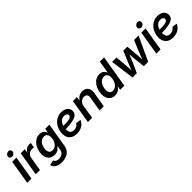

<svg xmlns="http://www.w3.org/2000/svg" viewBox="317 -2303 4067 4067"><g transform="rotate(-45 2350.5 -270.0)"><path d="M20 0 109.4 -539.1H235.4L146 0ZM185.1 -616.2Q154.3 -616.2 136.2 -636.7Q118.2 -657.2 123 -686Q127.4 -715.3 152.6 -735.4Q177.7 -755.4 208.5 -755.4Q239.3 -755.4 257.3 -735.4Q275.4 -715.3 270.5 -686Q266.1 -657.2 241 -636.7Q215.8 -616.2 185.1 -616.2Z M275.4 0 364.7 -539.1H486.8L472.2 -449.2H477.1Q499 -496.1 538.6 -521Q578.1 -545.9 625.5 -545.9Q636.7 -545.9 648.9 -545.2Q661.1 -544.4 669.9 -543L650.9 -427.7Q642.6 -429.7 625.7 -431.6Q608.9 -433.6 592.3 -433.6Q558.6 -433.6 529.1 -418.9Q499.5 -404.3 479.7 -377.7Q460 -351.1 453.6 -314.5L401.4 0Z M851.6 214.8Q783.2 214.8 736.1 196.5Q689 178.2 662.6 147Q636.2 115.7 630.9 77.1L743.2 53.2Q748 69.3 760 84.2Q772 99.1 794.4 108.9Q816.9 118.7 853 118.7Q914.6 118.7 956.3 88.1Q998 57.6 1007.8 -1L1023.9 -94.7L1014.6 -93.8Q999.5 -71.3 978 -51Q956.5 -30.8 926.3 -18.1Q896 -5.4 853.5 -5.4Q796.9 -5.4 753.7 -29.3Q710.4 -53.2 686 -99.4Q661.6 -145.5 661.6 -212.4Q661.6 -273.9 679.7 -333.5Q697.8 -393.1 732.7 -441.2Q767.6 -489.3 817.1 -518.1Q866.7 -546.9 929.2 -546.9Q964.4 -546.9 989.7 -537.8Q1015.1 -528.8 1032.5 -513.9Q1049.8 -499 1060.5 -481.9Q1071.3 -464.8 1076.7 -448.7L1083.5 -449.7L1098.1 -539.1H1222.2L1132.3 2.4Q1120.1 76.7 1080.6 123.5Q1041 170.4 981.7 192.6Q922.4 214.8 851.6 214.8ZM889.6 -106Q932.1 -106 964.1 -125.7Q996.1 -145.5 1017.3 -177.7Q1038.6 -210 1049.3 -249Q1060.1 -288.1 1060.1 -327.1Q1060.1 -380.9 1034.7 -412.1Q1009.3 -443.4 959.5 -443.4Q918.5 -443.4 886.7 -423.3Q855 -403.3 833.3 -370.4Q811.5 -337.4 800.3 -297.6Q789.1 -257.8 789.1 -218.8Q789.1 -165.5 814.5 -135.7Q839.8 -106 889.6 -106Z M1504.4 11.7Q1433.6 11.7 1382.6 -14.6Q1331.5 -41 1304.4 -91.3Q1277.3 -141.6 1278.3 -213.9Q1279.3 -283.2 1302.2 -344.2Q1325.2 -405.3 1366.5 -451.4Q1407.7 -497.6 1463.4 -523.4Q1519 -549.3 1585 -549.3Q1641.1 -549.3 1684.6 -531Q1728 -512.7 1752.7 -477.8Q1777.3 -442.9 1777.3 -394.5Q1777.3 -344.2 1749.5 -311.5Q1721.7 -278.8 1666.5 -260.3Q1611.3 -241.7 1529.1 -233.9Q1446.8 -226.1 1337.9 -226.1L1352.1 -308.1Q1443.8 -308.1 1503.7 -312.3Q1563.5 -316.4 1597.2 -325.9Q1630.9 -335.4 1644.5 -351.3Q1658.2 -367.2 1658.2 -390.6Q1658.2 -418.5 1635 -434.3Q1611.8 -450.2 1571.8 -450.2Q1522.5 -450.2 1489.5 -426.5Q1456.5 -402.8 1437 -366Q1417.5 -329.1 1408.9 -287.8Q1400.4 -246.6 1400.4 -211.4Q1399.9 -176.8 1409.9 -148.4Q1419.9 -120.1 1444.8 -103.5Q1469.7 -86.9 1513.2 -86.9Q1560.1 -86.9 1594.5 -106.7Q1628.9 -126.5 1644.5 -160.2L1760.3 -145Q1732.4 -73.7 1664.8 -31Q1597.2 11.7 1504.4 11.7Z M2016.1 -309.6 1964.8 0H1838.4L1928.2 -539.1H2048.3L2028.3 -405.3L2014.2 -409.2Q2048.3 -478.5 2097.2 -512.7Q2146 -546.9 2210.4 -546.9Q2268.1 -546.9 2307.4 -522Q2346.7 -497.1 2363.5 -450.2Q2380.4 -403.3 2369.1 -337.4L2313 0H2187L2241.2 -326.2Q2250.5 -381.8 2227.3 -410.4Q2204.1 -439 2157.2 -439Q2122.1 -439 2092.5 -423.6Q2063 -408.2 2043 -379.2Q2022.9 -350.1 2016.1 -309.6Z M2648.4 10.3Q2562.5 10.3 2510.3 -46.9Q2458 -104 2458 -206.1Q2458 -269 2476.1 -329.6Q2494.1 -390.1 2528.6 -439.2Q2563 -488.3 2612.8 -517.6Q2662.6 -546.9 2726.1 -546.9Q2772.9 -546.9 2802.5 -531.5Q2832 -516.1 2848.6 -493.2Q2865.2 -470.2 2873 -448.7H2877.4L2923.3 -727.5H3049.8L2929.2 0H2805.2L2819.8 -84H2813.5Q2798.8 -60.1 2776.4 -38.6Q2753.9 -17.1 2722.4 -3.4Q2690.9 10.3 2648.4 10.3ZM2685.1 -94.2Q2727.1 -94.2 2759 -115Q2791 -135.7 2812.7 -169.9Q2834.5 -204.1 2845.7 -244.9Q2856.9 -285.6 2856.9 -325.7Q2856.9 -379.9 2831.5 -411.4Q2806.2 -442.9 2756.8 -442.9Q2714.8 -442.9 2683.1 -422.1Q2651.4 -401.4 2629.6 -367.4Q2607.9 -333.5 2596.9 -293.2Q2585.9 -252.9 2585.9 -212.9Q2585.9 -158.7 2610.8 -126.5Q2635.7 -94.2 2685.1 -94.2Z M3174.8 0 3102.1 -539.1H3233.9L3252.9 -329.1Q3256.8 -276.4 3261 -214.6Q3265.1 -152.8 3266.6 -80.1H3250.5Q3275.9 -150.9 3300.8 -212.9Q3325.7 -274.9 3348.6 -329.1L3438.5 -539.1H3558.1L3577.1 -329.1Q3581.5 -276.4 3586.2 -214.6Q3590.8 -152.8 3592.8 -80.1H3576.2Q3601.1 -151.4 3625 -212.9Q3648.9 -274.4 3671.4 -329.1L3759.8 -539.1H3894.5L3643.1 0H3514.6L3487.8 -221.2Q3483.9 -252.4 3481 -289.6Q3478 -326.7 3475.6 -366Q3473.1 -405.3 3470.2 -442.4H3494.1Q3479 -405.8 3463.4 -366.7Q3447.8 -327.6 3432.6 -290.3Q3417.5 -252.9 3402.8 -220.7L3302.7 0Z M3888.7 0 3978 -539.1H4104L4014.6 0ZM4053.7 -616.2Q4022.9 -616.2 4004.9 -636.7Q3986.8 -657.2 3991.7 -686Q3996.1 -715.3 4021.2 -735.4Q4046.4 -755.4 4077.1 -755.4Q4107.9 -755.4 4126 -735.4Q4144 -715.3 4139.2 -686Q4134.8 -657.2 4109.6 -636.7Q4084.5 -616.2 4053.7 -616.2Z M4386.2 11.7Q4315.4 11.7 4264.4 -14.6Q4213.4 -41 4186.3 -91.3Q4159.2 -141.6 4160.2 -213.9Q4161.1 -283.2 4184.1 -344.2Q4207 -405.3 4248.3 -451.4Q4289.6 -497.6 4345.2 -523.4Q4400.9 -549.3 4466.8 -549.3Q4522.9 -549.3 4566.4 -531Q4609.9 -512.7 4634.5 -477.8Q4659.2 -442.9 4659.2 -394.5Q4659.2 -344.2 4631.3 -311.5Q4603.5 -278.8 4548.3 -260.3Q4493.2 -241.7 4410.9 -233.9Q4328.6 -226.1 4219.7 -226.1L4233.9 -308.1Q4325.7 -308.1 4385.5 -312.3Q4445.3 -316.4 4479 -325.9Q4512.7 -335.4 4526.4 -351.3Q4540 -367.2 4540 -390.6Q4540 -418.5 4516.8 -434.3Q4493.7 -450.2 4453.6 -450.2Q4404.3 -450.2 4371.3 -426.5Q4338.4 -402.8 4318.8 -366Q4299.3 -329.1 4290.8 -287.8Q4282.2 -246.6 4282.2 -211.4Q4281.7 -176.8 4291.7 -148.4Q4301.8 -120.1 4326.7 -103.5Q4351.6 -86.9 4395 -86.9Q4441.9 -86.9 4476.3 -106.7Q4510.7 -126.5 4526.4 -160.2L4642.1 -145Q4614.3 -73.7 4546.6 -31Q4479 11.7 4386.2 11.7Z"/></g></svg>

Font: Inter 18pt SemiBold
Style: Italic
Weight: 600
Italic angle: -9.3988°
Designer: Rasmus Andersson
Foundry: rsms
Version: Version 4.001;git-66647c0bb